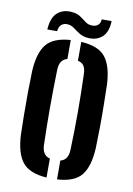

<svg xmlns="http://www.w3.org/2000/svg" viewBox="-84 -785 586 847"><g transform="rotate(10 209.0 -361.5)"><path d="M41 -157Q40 -195 39.2 -247Q38.5 -299 39 -351.2Q39.5 -403.5 41 -443.5Q45.5 -526 77 -564.5Q108.5 -603 185 -608V-523Q150.5 -514.5 149 -469.5Q146.5 -381.5 146.5 -299.8Q146.5 -218 149 -131Q150.5 -85.5 185 -77V8Q109 3 77.2 -35.5Q45.5 -74 41 -157ZM232 8V-76.5Q266.5 -84.5 268 -131Q271 -219 271 -300.2Q271 -381.5 268 -469.5Q267.5 -493.5 259.2 -506.5Q251 -519.5 232 -523.5V-608Q309.5 -603.5 340.8 -564.5Q372 -525.5 376.5 -443.5Q377.5 -405 378.2 -353.2Q379 -301.5 378.5 -249.2Q378 -197 376.5 -157Q372 -74.5 340.8 -35.5Q309.5 3.5 232 8ZM303.5 -721.5H348Q346.5 -673.5 323.2 -651.2Q300 -629 263 -630Q237.5 -631 220.8 -641.2Q204 -651.5 190 -662.2Q176 -673 158.5 -674Q143.5 -675 132.2 -665.8Q121 -656.5 119 -636H75Q78.5 -689 102.8 -710.8Q127 -732.5 162 -731Q189.5 -730 205.8 -719.2Q222 -708.5 234.8 -698.2Q247.5 -688 264.5 -687.5Q283 -686.5 293.2 -696Q303.5 -705.5 303.5 -721.5Z"/></g></svg>

Font: Big Shoulders Stencil Display
Style: Bold
Weight: 700
Designer: Patric King
Foundry: XO Type Co
Version: Version 1.000